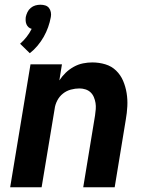

<svg xmlns="http://www.w3.org/2000/svg" viewBox="-20 -792 640 812"><path d="M23 0 109 -520H242L231 -452Q243 -470 258 -484.5Q273 -499 292 -509.5Q311 -520 331 -524Q351 -528 370 -528Q399 -528 425.5 -520Q452 -512 471 -493.5Q490 -475 500.5 -450.5Q511 -426 515.5 -398.5Q520 -371 518.5 -342.5Q517 -314 512 -286L465 0H332L382 -304Q384 -317 385 -330.5Q386 -344 384 -356.5Q382 -369 377 -381Q372 -393 363 -401.5Q354 -410 341.5 -414Q329 -418 316 -418Q298 -418 279.5 -413Q261 -408 246 -396Q231 -384 222 -366.5Q213 -349 211 -331L156 0ZM106 -567 65 -607Q80 -620 92.5 -636Q105 -652 114 -670Q106 -672 100.5 -677Q95 -682 92 -689Q89 -696 88.5 -704Q88 -712 89 -720Q91 -730 96 -740.5Q101 -751 110 -758.5Q119 -766 129.5 -769Q140 -772 151 -772Q162 -772 171.5 -769Q181 -766 187 -758.5Q193 -751 195 -740.5Q197 -730 195 -720Q191 -698 183.5 -677Q176 -656 165 -636.5Q154 -617 139 -599Q124 -581 106 -567Z"/></svg>

Font: Iosevka Aile Extrabold
Style: Italic
Weight: 800
Italic angle: -9°
Designer: Belleve Invis
Foundry: Belleve Invis
Version: Version 31.1.0; ttfautohint (v1.8.4)